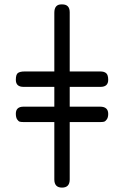

<svg xmlns="http://www.w3.org/2000/svg" viewBox="-20 -631 565 873"><path d="M52 -114Q52 -146 87 -146H227V-236H87Q52 -236 52 -268Q52 -293 62 -299.5Q72 -306 91 -306H227V-573Q227 -611 259 -611H263Q297 -611 297 -575V-306H437Q454 -306 463 -298Q472 -290 472 -268Q472 -236 437 -236H297V-146H435Q472 -146 472 -113Q472 -97 465.5 -88Q459 -79 452.5 -77.5Q446 -76 435 -76H297V185Q297 222 262 222Q227 222 227 185V-76H88Q77 -76 70.5 -77.5Q64 -79 58 -88Q52 -97 52 -114Z"/></svg>

Font: CMU Typewriter Text
Style: Regular
Weight: 500
Monospace: yes
Version: Version 0.7.0